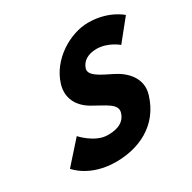

<svg xmlns="http://www.w3.org/2000/svg" viewBox="-184 -1022 1216 1219"><g transform="rotate(-30 423.5 -412.5)"><path d="M614.1 -840C481.1 -840 315.9 -742 270.1 -588C244.5 -502 279.5 -425 364 -376C447.4 -327 527.3 -300 509.5 -240C486.5 -163 407.3 -159 366.3 -159C274.3 -159 192 -252 192 -252L51 -94C51 -94 135.5 15 328.5 15C489.5 15 660.1 -54 718.7 -251C750.9 -359 673.1 -437 592.7 -476C510.6 -516 442.5 -549 456.2 -595C469.6 -640 512.2 -669 576.2 -669C661.2 -669 726.2 -612 726.2 -612L846.9 -762C846.9 -762 764.1 -840 614.1 -840Z"/></g></svg>

Font: Hussar
Style: BdOblThree
Weight: 700
Foundry: Cannot Into Space Fonts
Version: Version 2.00